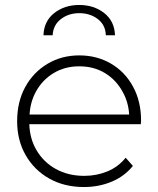

<svg xmlns="http://www.w3.org/2000/svg" viewBox="-20 -749 637 773"><path d="M318 4Q239 4 178.5 -30Q118 -64 83.5 -124Q49 -184 49 -261Q49 -339 81.5 -398.5Q114 -458 171 -492Q228 -526 299 -526Q370 -526 426.5 -493Q483 -460 515.5 -400.5Q548 -341 548 -263Q548 -260 547.5 -256.5Q547 -253 547 -249H98Q100 -191 126 -146Q155 -96 205 -68.5Q255 -41 319 -41Q369 -41 412.5 -59Q456 -77 486 -114L515 -81Q481 -39 429.5 -17.5Q378 4 318 4ZM500 -288Q497 -338 474 -379Q448 -427 403 -454.5Q358 -482 299 -482Q241 -482 195.5 -454.5Q150 -427 124 -379Q102 -338 99 -288ZM155 -607Q157 -664 198.5 -696.5Q240 -729 299 -729Q358 -729 399.5 -696.5Q441 -664 443 -607H406Q405 -648 374 -672Q343 -696 299 -696Q256 -696 225 -672Q194 -648 192 -607Z"/></svg>

Font: Montserrat Z Light
Style: Regular
Weight: 300
Designer: Julieta Ulanovsky
Foundry: Julieta Ulanovsky
Version: Version 8.000